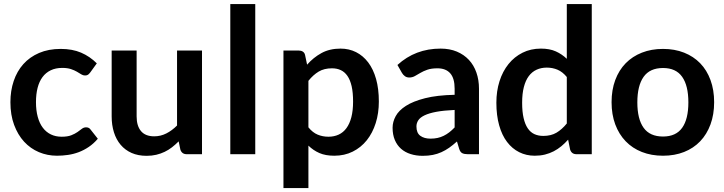

<svg xmlns="http://www.w3.org/2000/svg" viewBox="-20 -763 3584 950"><path d="M426.5 -404.5Q421 -397.5 415.8 -393.5Q410.5 -389.5 400.5 -389.5Q391 -389.5 382 -395.2Q373 -401 360.5 -408.2Q348 -415.5 330.8 -421.2Q313.5 -427 288 -427Q255.5 -427 231 -415.2Q206.5 -403.5 190.2 -381.5Q174 -359.5 166 -328.2Q158 -297 158 -257.5Q158 -216.5 166.8 -184.5Q175.5 -152.5 192 -130.8Q208.5 -109 232 -97.8Q255.5 -86.5 285 -86.5Q314.5 -86.5 332.8 -93.8Q351 -101 363.5 -109.8Q376 -118.5 385.2 -125.8Q394.5 -133 406 -133Q421 -133 428.5 -121.5L464 -76.5Q443.5 -52.5 419.5 -36.2Q395.5 -20 369.8 -10.2Q344 -0.5 316.5 3.5Q289 7.5 262 7.5Q214.5 7.5 172.5 -10.2Q130.5 -28 99.2 -62Q68 -96 49.8 -145.2Q31.5 -194.5 31.5 -257.5Q31.5 -314 47.8 -362.2Q64 -410.5 95.5 -445.8Q127 -481 173.5 -501Q220 -521 280.5 -521Q338 -521 381.2 -502.5Q424.5 -484 459 -449.5Z M656 -513V-187Q656 -140 677.8 -114.2Q699.5 -88.5 743 -88.5Q775 -88.5 803 -102.8Q831 -117 856 -142V-513H979.5V0H904Q880 0 872.5 -22.5L864 -63.5Q848 -47.5 831 -34.2Q814 -21 794.8 -11.8Q775.5 -2.5 753.2 2.8Q731 8 705.5 8Q663.5 8 631.2 -6.2Q599 -20.5 577 -46.5Q555 -72.5 543.8 -108.2Q532.5 -144 532.5 -187V-513Z M1243 -743V0H1119.5V-743Z M1382.5 167.5V-513H1458Q1470 -513 1478.5 -507.5Q1487 -502 1489.5 -490.5L1499.5 -443Q1530.5 -478.5 1570.8 -500.5Q1611 -522.5 1665 -522.5Q1707 -522.5 1741.8 -505Q1776.5 -487.5 1801.8 -454.2Q1827 -421 1840.8 -372.2Q1854.5 -323.5 1854.5 -260.5Q1854.5 -203 1839 -154Q1823.5 -105 1794.8 -69Q1766 -33 1725.2 -12.8Q1684.5 7.5 1634 7.5Q1590.5 7.5 1560.2 -5.8Q1530 -19 1506 -42.5V167.5ZM1622.5 -425Q1584 -425 1556.8 -408.8Q1529.5 -392.5 1506 -363V-133Q1527 -107 1551.8 -96.8Q1576.5 -86.5 1605 -86.5Q1633 -86.5 1655.8 -97Q1678.5 -107.5 1694.2 -129Q1710 -150.5 1718.5 -183.2Q1727 -216 1727 -260.5Q1727 -305.5 1719.8 -336.8Q1712.5 -368 1699 -387.5Q1685.5 -407 1666.2 -416Q1647 -425 1622.5 -425Z M2350 0H2294.5Q2277 0 2267 -5.2Q2257 -10.5 2252 -26.5L2241 -63Q2221.5 -45.5 2202.8 -32.2Q2184 -19 2164 -10Q2144 -1 2121.5 3.5Q2099 8 2071.5 8Q2039 8 2011.5 -0.8Q1984 -9.5 1964.2 -27Q1944.5 -44.5 1933.5 -70.5Q1922.5 -96.5 1922.5 -131Q1922.5 -160 1937.8 -188.2Q1953 -216.5 1988.5 -239.2Q2024 -262 2083 -277Q2142 -292 2229.5 -294V-324Q2229.5 -375.5 2207.8 -400.2Q2186 -425 2144.5 -425Q2114.5 -425 2094.5 -418Q2074.5 -411 2059.8 -402.2Q2045 -393.5 2032.5 -386.5Q2020 -379.5 2005 -379.5Q1992.5 -379.5 1983.5 -386Q1974.5 -392.5 1969 -402L1946.5 -441.5Q2035 -522.5 2160 -522.5Q2205 -522.5 2240.2 -507.8Q2275.5 -493 2300 -466.8Q2324.5 -440.5 2337.2 -404Q2350 -367.5 2350 -324ZM2110 -77Q2129 -77 2145 -80.5Q2161 -84 2175.2 -91Q2189.5 -98 2202.8 -108.2Q2216 -118.5 2229.5 -132.5V-219Q2175.5 -216.5 2139.2 -209.8Q2103 -203 2081 -192.5Q2059 -182 2049.8 -168Q2040.5 -154 2040.5 -137.5Q2040.5 -105 2059.8 -91Q2079 -77 2110 -77Z M2832.5 0Q2808.5 0 2801 -22.5L2791 -72Q2775 -54 2757.5 -39.5Q2740 -25 2719.8 -14.5Q2699.5 -4 2676.2 1.8Q2653 7.5 2626 7.5Q2584 7.5 2549 -10Q2514 -27.5 2488.8 -60.8Q2463.5 -94 2449.8 -143Q2436 -192 2436 -255Q2436 -312 2451.5 -361Q2467 -410 2496 -446Q2525 -482 2565.5 -502.2Q2606 -522.5 2656.5 -522.5Q2699.5 -522.5 2730 -508.8Q2760.5 -495 2784.5 -472V-743H2908V0ZM2668 -90.5Q2706.5 -90.5 2733.5 -106.5Q2760.5 -122.5 2784.5 -152V-382Q2763.5 -407.5 2738.8 -418Q2714 -428.5 2685.5 -428.5Q2657.5 -428.5 2634.8 -418Q2612 -407.5 2596.2 -386.2Q2580.5 -365 2572 -332.2Q2563.5 -299.5 2563.5 -255Q2563.5 -210 2570.8 -178.8Q2578 -147.5 2591.5 -127.8Q2605 -108 2624.5 -99.2Q2644 -90.5 2668 -90.5Z M3260.5 -521Q3318 -521 3364.8 -502.5Q3411.5 -484 3444.5 -450Q3477.5 -416 3495.5 -367Q3513.5 -318 3513.5 -257.5Q3513.5 -196.5 3495.5 -147.5Q3477.5 -98.5 3444.5 -64Q3411.5 -29.5 3364.8 -11Q3318 7.5 3260.5 7.5Q3203 7.5 3156 -11Q3109 -29.5 3075.8 -64Q3042.5 -98.5 3024.2 -147.5Q3006 -196.5 3006 -257.5Q3006 -318 3024.2 -367Q3042.5 -416 3075.8 -450Q3109 -484 3156 -502.5Q3203 -521 3260.5 -521ZM3260.5 -87.5Q3324.5 -87.5 3355.2 -130.5Q3386 -173.5 3386 -256.5Q3386 -339.5 3355.2 -383Q3324.5 -426.5 3260.5 -426.5Q3195.5 -426.5 3164.5 -382.8Q3133.5 -339 3133.5 -256.5Q3133.5 -174 3164.5 -130.8Q3195.5 -87.5 3260.5 -87.5Z"/></svg>

Font: LatoHex
Style: Bold
Weight: 700
Designer: Lukasz Dziedzic
Foundry: tyPoland Lukasz Dziedzic
Version: Version 1.104; Western+Polish opensource